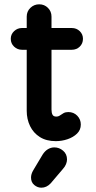

<svg xmlns="http://www.w3.org/2000/svg" viewBox="-20 -645 445 891"><path d="M239 10Q195 10 165 -9Q135 -28 119.5 -60Q104 -92 104 -131V-568Q104 -592 121 -608.5Q138 -625 162 -625Q186 -625 202.5 -608.5Q219 -592 219 -568V-137Q219 -122 223.5 -113Q228 -104 241 -104Q251 -104 258.5 -109.5Q266 -115 275 -120Q284 -125 297 -125Q322 -125 338.5 -108Q355 -91 355 -67Q355 -42 337.5 -25Q320 -8 293.5 1Q267 10 239 10ZM82 -414Q61 -414 45.5 -428.5Q30 -443 30 -465Q30 -486 45.5 -500.5Q61 -515 82 -515H313Q335 -515 350 -500.5Q365 -486 365 -465Q365 -443 350 -428.5Q335 -414 313 -414ZM172 226Q154 226 139 213.5Q124 201 124 179Q124 171 126.5 162.5Q129 154 135 144L178 72Q189 55 203 47Q217 39 232 39Q255 39 273 54.5Q291 70 291 95Q291 105 286.5 116.5Q282 128 272 139L215 206Q196 226 172 226Z"/></svg>

Font: National Park SemiBold
Style: Regular
Weight: 600
Designer: Andrea Herstowski, Ben Hoepner
Version: Version 1.009